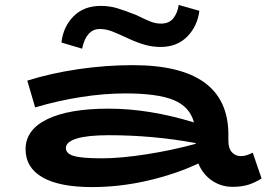

<svg xmlns="http://www.w3.org/2000/svg" viewBox="-20 -748 1084 781"><path d="M1044 -22Q1019 -6 991.5 3Q964 12 926 12Q879 12 841.5 -14Q804 -40 787 -83Q693 -39 580 -13Q467 13 354 13Q222 13 153 -26.5Q84 -66 84 -141Q84 -220 172 -263Q260 -306 422 -306Q587 -306 769 -250Q752 -314 686.5 -341Q621 -368 490 -368Q403 -368 308 -353Q213 -338 123 -311L91 -420Q186 -450 297.5 -466.5Q409 -483 520 -483Q909 -483 909 -200V-176Q909 -144 923.5 -128.5Q938 -113 960 -113Q982 -113 1008 -127ZM395 -104Q471 -104 576.5 -120.5Q682 -137 776 -163V-166Q603 -198 422 -198Q337 -198 292.5 -184.5Q248 -171 248 -146Q248 -123 280.5 -113.5Q313 -104 395 -104ZM505 -590Q460 -611 435.5 -620.5Q411 -630 386 -630Q358 -630 340 -609.5Q322 -589 314 -550L230 -575Q237 -639 279 -681.5Q321 -724 390 -724Q426 -724 457 -714.5Q488 -705 534 -687Q572 -668 593 -660Q614 -652 635 -652Q668 -652 685 -673.5Q702 -695 707 -728L791 -704Q783 -641 741.5 -599Q700 -557 633 -557Q601 -557 570.5 -565.5Q540 -574 505 -590Z"/></svg>

Font: BioRhyme Expanded ExtraBold
Style: Regular
Weight: 800
Width: 7
Designer: Aoife Mooney
Foundry: Aoife Mooney Type
Version: Version 1.000